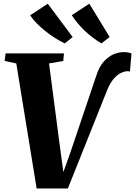

<svg xmlns="http://www.w3.org/2000/svg" viewBox="-20 -1038 746 1061"><path d="M182.5 3.5 70 -687.5 5.5 -701.5 11 -743H333.5L329.5 -701L251 -687.5L309 -244L337.5 -32.5L308.5 -26.5L369 -195.5L512.5 -621Q528 -669.5 553.2 -697.5Q578.5 -725.5 607.2 -737.8Q636 -750 662.5 -750Q680.5 -750 691.8 -747.2Q703 -744.5 706.5 -742L698 -642.5Q694.5 -643.5 692 -644Q689.5 -644.5 685.5 -644.5Q668.5 -644.5 647.5 -634.5Q626.5 -624.5 605.2 -598.8Q584 -573 566 -524.5L355 3.5ZM586 -833.5 540.5 -798Q514.5 -813.5 490.8 -831.8Q467 -850 446.2 -870Q425.5 -890 408 -911.2Q390.5 -932.5 376.5 -954L473.5 -1017.5ZM381.5 -833.5 338 -798Q311 -811 283 -828.8Q255 -846.5 229 -867.5Q203 -888.5 181.8 -910.2Q160.5 -932 146.5 -953.5L244 -1017.5Z"/></svg>

Font: Merriweather 60pt Black
Style: Italic
Weight: 900
Italic angle: -7.8°
Version: Version 2.101